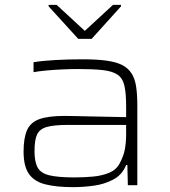

<svg xmlns="http://www.w3.org/2000/svg" viewBox="-20 -762 699 790"><path d="M281 8Q212 8 166.5 -3.5Q121 -15 99 -46.5Q77 -78 77 -138Q77 -195 91.5 -227Q106 -259 142.5 -272Q179 -285 245 -285Q257 -285 285 -284.5Q313 -284 350.5 -283Q388 -282 427 -281.5Q466 -281 499 -280V-324Q499 -378 492 -409Q485 -440 464 -454.5Q443 -469 403.5 -473.5Q364 -478 301 -478Q274 -478 239 -476.5Q204 -475 171.5 -472Q139 -469 118 -465V-506Q155 -512 207.5 -515Q260 -518 321 -518Q378 -518 418 -512.5Q458 -507 482.5 -494.5Q507 -482 521 -460.5Q535 -439 540 -406.5Q545 -374 545 -328V0H506L504 -83H499Q483 -43 446.5 -23.5Q410 -4 366 2Q322 8 281 8ZM287 -32Q327 -32 363.5 -35.5Q400 -39 429 -51Q458 -63 472 -89Q488 -118 493.5 -146.5Q499 -175 499 -210V-248H258Q204 -248 174 -240Q144 -232 133 -209.5Q122 -187 122 -140Q122 -96 135 -72.5Q148 -49 184 -40.5Q220 -32 287 -32ZM302 -602 180 -736V-742H213L329 -635L445 -742H478V-736L357 -602Z"/></svg>

Font: Saira Expanded ExtraLight
Style: Regular
Weight: 250
Width: 7
Designer: Hector Gatti with collaboration of the Omnibus-Type team
Foundry: Omnibus-Type
Version: Version 1.101